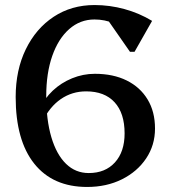

<svg xmlns="http://www.w3.org/2000/svg" viewBox="-20 -726 677 762"><path d="M325.8 16Q189.7 16 115.9 -76.5Q42.2 -169 42.2 -341Q42.2 -448 82.4 -530.5Q122.6 -613 193.1 -659.5Q263.5 -706 355.3 -706Q415.6 -706 474.3 -689.9Q533 -673.8 583.6 -643.1L513.9 -520.3H495.9L395.4 -664.7L481.3 -670.2L501.8 -586.4Q436.9 -648.7 354.9 -648.7Q298.1 -648.7 254.7 -610.6Q211.4 -572.5 187.4 -504.1Q163.5 -435.7 163.5 -345Q163.5 -250.1 183.9 -181.2Q204.4 -112.4 242.1 -75.8Q279.7 -39.2 332.2 -39.2Q397.8 -39.2 436.1 -81.4Q474.5 -123.6 474.5 -196.5Q474.5 -276.9 434.7 -320.2Q395 -363.4 321.9 -363.4Q266.1 -363.4 221.7 -333Q177.4 -302.5 149.2 -245L137 -292Q155.8 -334.5 189.2 -366Q222.6 -397.5 266.2 -415.3Q309.9 -433.1 356.4 -433.1Q429.4 -433.1 482.8 -406.6Q536.3 -380.1 565.7 -331.4Q595.2 -282.8 595.2 -215.9Q595.2 -149.9 560.1 -97.4Q524.9 -44.8 464 -14.4Q403 16 325.8 16Z"/></svg>

Font: Platypi Light
Style: Regular
Weight: 300
Designer: David Sargent
Foundry: Bolt Cutter Type
Version: Version 1.200